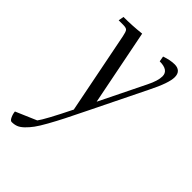

<svg xmlns="http://www.w3.org/2000/svg" viewBox="-225 -539 929 929"><g transform="rotate(45 239.5 -74.5)"><path d="M15.1 255.9 122.1 210Q144.5 180.7 210 47.9L127 -371.1Q122.1 -396 116 -403.6Q109.9 -411.1 88.9 -411.1H58.1L63 -439Q124 -439 184.1 -445.8L261.2 -57.1L376 -291Q399.9 -338.9 399.9 -369.1Q399.9 -411.1 338.9 -411.1L334 -439Q371.6 -452.1 400.9 -452.1Q421.4 -452.1 433.1 -441.2Q444.8 -430.2 444.8 -408.2Q444.8 -368.2 399.9 -278.8L261.2 3.9Q230 67.9 210.2 106.9Q190.4 146 169.4 183.6Q148.4 221.2 134 240.7Q119.6 260.3 103.3 276.1Q86.9 292 72.3 297.6Q57.6 303.2 40 303.2Q31.2 303.2 23.9 287.8Q16.6 272.5 15.1 255.9Z"/></g></svg>

Font: Dihjauti
Style: Italic
Weight: 400
Italic angle: -9°
Designer: T. Christopher White
Version: Version 3.0.0